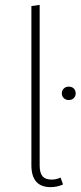

<svg xmlns="http://www.w3.org/2000/svg" viewBox="-20 -759 331 789"><path d="M262 -403Q276 -403 283.5 -395Q291 -387 291 -375Q291 -364 283.5 -356Q276 -348 262 -348Q250 -348 242 -356Q234 -364 234 -375Q234 -387 242 -395Q250 -403 262 -403ZM143 -739V-79Q143 -49 154.5 -35Q166 -21 193 -21Q210 -21 229 -29L239 -1Q215 10 188 10Q109 10 109 -80V-734Z"/></svg>

Font: FiraSans
Style: Regular
Weight: 200
Designer: Carrois Corporate & Edenspiekermann AG
Foundry: Carrois Corporate GbR & Edenspiekermann AG
Version: Version 3.106;PS 003.106;hotconv 1.0.70;makeotf.lib2.5.58329